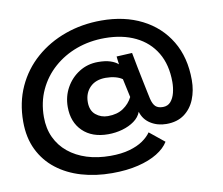

<svg xmlns="http://www.w3.org/2000/svg" viewBox="-83 -849 1125 970"><g transform="rotate(-10 480.0 -363.5)"><path d="M417 20.5Q332.5 20.5 260.2 -0.8Q188 -22 133.8 -64Q79.5 -106 49 -168.5Q18.5 -231 18.5 -313Q18.5 -411.5 55.2 -491.8Q92 -572 157.5 -629.2Q223 -686.5 309.5 -717.5Q396 -748.5 495.5 -748.5Q613.5 -748.5 703.2 -703Q793 -657.5 843.5 -573.5Q894 -489.5 894 -373.5Q894 -319.5 876 -274.8Q858 -230 821.5 -203.2Q785 -176.5 730 -176.5Q684.5 -176.5 649.2 -198.8Q614 -221 602 -261.5Q592 -234.5 565.8 -215.5Q539.5 -196.5 504.2 -186.5Q469 -176.5 431 -176.5Q348.5 -176.5 300.8 -223Q253 -269.5 253 -347.5Q253 -401.5 278 -446.2Q303 -491 346 -518Q389 -545 442.5 -545Q480 -545 505.2 -536.8Q530.5 -528.5 545.5 -515Q544 -525 542.5 -537Q541 -549 540.5 -556Q549 -556.5 564.5 -557.2Q580 -558 595.8 -558.8Q611.5 -559.5 620.5 -560Q627.5 -522 635.5 -481.8Q643.5 -441.5 650.8 -406.5Q658 -371.5 663 -347.5Q668 -323.5 669.5 -317Q676.5 -288 689.5 -276Q702.5 -264 727 -264Q752 -264 767 -281.2Q782 -298.5 788.8 -325.5Q795.5 -352.5 795.5 -380.5Q795.5 -469 758.5 -531Q721.5 -593 654.2 -625.5Q587 -658 496.5 -658Q420 -658 353 -633.8Q286 -609.5 234.8 -564.2Q183.5 -519 154.5 -456.5Q125.5 -394 125.5 -318Q125.5 -259.5 147.2 -213Q169 -166.5 208.8 -134Q248.5 -101.5 303 -84.2Q357.5 -67 423.5 -67Q480 -67 521.5 -78.8Q563 -90.5 590.5 -109.5Q618 -128.5 633 -150.5L709 -89Q690 -57.5 649.8 -32.8Q609.5 -8 550.8 6.2Q492 20.5 417 20.5ZM445.5 -267Q493 -267 524.5 -288.2Q556 -309.5 572.5 -342.5L552 -437.5Q537.5 -448 515.2 -453.8Q493 -459.5 467 -459.5Q415.5 -459.5 386.2 -429.8Q357 -400 357 -354Q357 -310.5 383.5 -288.8Q410 -267 445.5 -267Z"/></g></svg>

Font: Grandstander Thin Medium
Style: Regular
Weight: 500
Version: Version 1.200